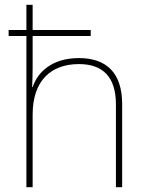

<svg xmlns="http://www.w3.org/2000/svg" viewBox="-20 -780 613 800"><path d="M116 -760H90V-655H16V-630H90V0H116V-302C116 -446 194 -513 309 -513C406 -513 463 -462 463 -345V0H489V-346C489 -477 423 -538 309 -538C197 -538 137 -480 116 -417H114C115 -446 116 -466 116 -496V-630H358V-655H116Z"/></svg>

Font: Noto Sans Thai Looped Thin
Style: Regular
Weight: 100
Designer: Sasikarn Vongin, Ben Mitchell
Foundry: The Fontpad Ltd
Version: Version 1.001